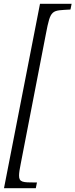

<svg xmlns="http://www.w3.org/2000/svg" viewBox="-20 -759 396 1008"><path d="M1 229H168L174 199H163C100 199 80 198 80 163C80 149 83 129 89 100L221 -581C246 -712 250 -703 350 -709L356 -739H190Z"/></svg>

Font: KpSans
Style: Italic
Weight: 400
Italic angle: -11°
Version: Version 0.66